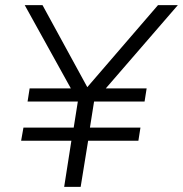

<svg xmlns="http://www.w3.org/2000/svg" viewBox="-20 -725 710 745"><path d="M229 0 257 -179H62L71 -230H266L282 -331H87L95 -382H266L261 -371L76 -705H145L323 -379H312L593 -705H670L381 -371L380 -382H549L541 -331H345L329 -230H525L517 -179H322L293 0Z"/></svg>

Font: Nunito Sans 10pt Light
Style: Italic
Weight: 300
Italic angle: -9°
Designer: Vernon Adams
Foundry: Vernon Adams
Version: Version 3.101;gftools[0.9.27]